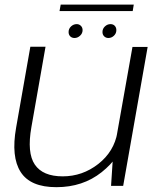

<svg xmlns="http://www.w3.org/2000/svg" viewBox="-20 -790 678 816"><path d="M452 0H503.5L607.5 -590.5H543L460 -123ZM173.5 -591.5H109L48.5 -247.5Q26.5 -123.5 67.8 -59Q109 5.5 219.5 5.5Q332 5.5 412 -58.2Q492 -122 505 -197L479 -227.5Q465 -146 397.8 -93.2Q330.5 -40.5 246.5 -40.5Q162 -40.5 128 -90.5Q94 -140.5 113.5 -250ZM297 -628.5Q309.5 -628.5 320.2 -638.2Q331 -648 331 -662Q331 -673 323.8 -680.2Q316.5 -687.5 306 -687.5Q292.5 -687.5 282 -677.8Q271.5 -668 271.5 -654Q271.5 -642.5 278.5 -635.5Q285.5 -628.5 297 -628.5ZM440.5 -628.5Q454 -628.5 464.2 -638.2Q474.5 -648 474.5 -662Q474.5 -673 467.8 -680.2Q461 -687.5 449.5 -687.5Q436.5 -687.5 426 -677.8Q415.5 -668 415.5 -654Q415.5 -642.5 422.8 -635.5Q430 -628.5 440.5 -628.5ZM233 -743H544L548.5 -770.5H238Z"/></svg>

Font: Anybody SemiExpanded Light
Style: Italic
Weight: 300
Width: 6
Italic angle: -10°
Version: Version 1.113;gftools[0.9.25]